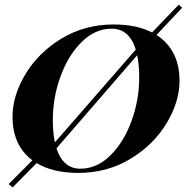

<svg xmlns="http://www.w3.org/2000/svg" viewBox="-20 -727 819 823"><path d="M749.5 -380.9Q749.5 -290.5 693.8 -198.2Q638.2 -106 538.8 -45.9Q439.5 14.2 315.4 14.2Q207.5 14.2 137.2 -27.8L34.2 76.2L17.1 62L118.7 -40Q33.7 -103.5 33.7 -227.1Q33.7 -317.4 89.4 -409.7Q145 -502 244.1 -562Q343.3 -622.1 467.3 -622.1Q564.9 -622.1 631.8 -587.9L746.1 -707L760.7 -693.8L650.9 -577.1Q698.2 -546.9 723.9 -497.6Q749.5 -448.2 749.5 -380.9ZM206.5 -212.9Q206.5 -156.2 215.3 -116.7L562 -514.6Q534.2 -604 458.5 -604Q387.7 -604 330.1 -547.1Q272.5 -490.2 239.5 -399.7Q206.5 -309.1 206.5 -212.9ZM576.7 -395Q576.7 -450.7 567.9 -490.2L222.2 -91.3Q250 -3.9 324.7 -3.9Q395.5 -3.9 453.1 -60.8Q510.7 -117.7 543.7 -208.3Q576.7 -298.8 576.7 -395Z"/></svg>

Font: TypoPRO Playfair Display SC
Style: Bold Italic
Weight: 700
Italic angle: -14.9847°
Designer: Claus Eggers Sørensen
Foundry: Claus Eggers Sørensen
Version: Version 1.004;PS 001.004;hotconv 1.0.70;makeotf.lib2.5.58329